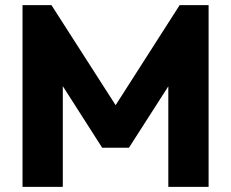

<svg xmlns="http://www.w3.org/2000/svg" viewBox="-20 -726 898 746"><path d="M67.5 0V-706H180L458 -272.5H400.5L678 -706H790.5V0H634V-441L661.5 -433.5L481 -152H377L197 -433.5L224 -441V0Z"/></svg>

Font: Outfit Thin
Style: Regular
Weight: 100
Designer: Rodrigo Fuenzalida
Foundry: fragTYPE
Version: Version 1.000